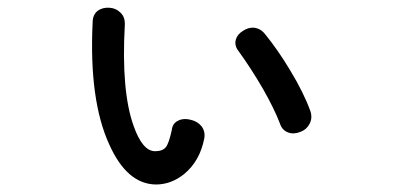

<svg xmlns="http://www.w3.org/2000/svg" viewBox="-20 -496 1040 507"><path d="M679.7 -406.2Q668 -420.9 650.4 -422.9Q634.8 -423.8 621.1 -414.1Q606.4 -405.3 602.5 -390.6Q598.6 -375 610.4 -360.4Q643.6 -314.5 674.8 -260.7Q704.1 -209 718.8 -170.9Q724.6 -152.3 740.2 -146.5Q754.9 -140.6 772.5 -147.5Q789.1 -153.3 796.9 -168Q805.7 -183.6 799.8 -202.1Q782.2 -251 746.1 -310.5Q713.9 -364.3 679.7 -406.2ZM224.6 -436.5Q214.8 -231.4 268.6 -114.3Q315.4 -9.8 391.6 -8.8Q431.6 -8.8 465.8 -36.1Q507.8 -70.3 519.5 -130.9Q522.5 -149.4 511.7 -163.1Q501 -175.8 483.4 -179.7Q464.8 -184.6 451.2 -177.7Q435.5 -170.9 433.6 -152.3Q425.8 -117.2 418 -107.4Q409.2 -96.7 389.6 -96.7Q356.4 -96.7 333 -163.1Q299.8 -254.9 309.6 -430.7Q310.5 -451.2 297.9 -462.9Q286.1 -474.6 268.6 -475.6Q251 -476.6 238.3 -467.8Q224.6 -457 224.6 -436.5Z"/></svg>

Font: GungsuhChe
Style: Regular
Weight: 400
Monospace: yes
Version: Version 2.21